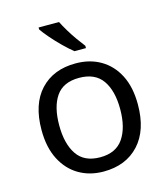

<svg xmlns="http://www.w3.org/2000/svg" viewBox="-115 -856 834 955"><g transform="rotate(-15 302.5 -378.0)"><path d="M551 -269Q551 -136 483.5 -63Q416 10 301 10Q230 10 174.5 -22.5Q119 -55 87 -117.5Q55 -180 55 -269Q55 -402 122 -474Q189 -546 304 -546Q377 -546 432.5 -513.5Q488 -481 519.5 -419.5Q551 -358 551 -269ZM146 -269Q146 -174 183.5 -118.5Q221 -63 303 -63Q384 -63 422 -118.5Q460 -174 460 -269Q460 -364 422 -418Q384 -472 302 -472Q220 -472 183 -418Q146 -364 146 -269ZM278 -766Q289 -744 305.5 -716.5Q322 -689 340.5 -663Q359 -637 374 -618V-606H315Q292 -624 263 -652.5Q234 -681 209.5 -709.5Q185 -738 173 -756V-766Z"/></g></svg>

Font: Noto Sans Deseret
Style: Regular
Weight: 400
Designer: Monotype Design Team
Foundry: Monotype Imaging Inc.
Version: Version 2.001; ttfautohint (v1.8.4.7-5d5b)